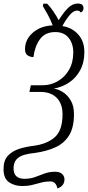

<svg xmlns="http://www.w3.org/2000/svg" viewBox="-32 -868 501 1090"><path d="M294 202Q286 162 253 162Q226 162 202 168.5Q178 175 152.5 181.5Q127 188 94 188Q50 188 19 166.5Q-12 145 -12 92Q-12 43 12.5 16.5Q37 -10 75.5 -22.5Q114 -35 157 -40Q235 -50 279 -89Q323 -128 323 -219Q323 -279 290 -312.5Q257 -346 198 -346H135L143 -384H210Q255 -384 295 -406.5Q335 -429 359.5 -471Q384 -513 384 -570Q384 -621 357.5 -653.5Q331 -686 282 -686Q224 -686 194.5 -645Q165 -604 158 -544Q139 -544 124.5 -554Q110 -564 110 -588Q110 -644 154.5 -682.5Q199 -721 267 -724Q256 -754 240.5 -782.5Q225 -811 211 -834L214 -847H236Q252 -831 270.5 -804Q289 -777 301 -753Q329 -798 354.5 -823Q380 -848 410 -848Q442 -848 442 -821Q442 -805 427 -797Q424 -801 419.5 -804.5Q415 -808 406 -808Q385 -808 363.5 -782.5Q342 -757 322 -720Q376 -712 411.5 -673Q447 -634 447 -573Q447 -513 423 -469Q399 -425 359.5 -399Q320 -373 273 -365Q298 -362 324.5 -345.5Q351 -329 369.5 -298Q388 -267 388 -219Q388 -144 360 -99Q332 -54 282 -31.5Q232 -9 168 0Q134 3 106 11Q78 19 61.5 37Q45 55 45 88Q45 147 107 147Q141 147 167.5 137Q194 127 221 117Q248 107 281 107Q308 107 321 120Q334 133 334 150Q334 188 294 202Z"/></svg>

Font: Noto Serif ExtraCondensed Light
Style: Italic
Weight: 300
Width: 2
Italic angle: -12°
Designer: Monotype Design Team
Foundry: Monotype Imaging Inc.
Version: Version 2.014; ttfautohint (v1.8.4.7-5d5b)